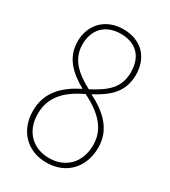

<svg xmlns="http://www.w3.org/2000/svg" viewBox="-181 -813 808 913"><g transform="rotate(30 223.5 -356.5)"><path d="M224 -723C127 -723 63 -657 63 -565C63 -475 120 -423 196 -380C111 -337 44 -278 44 -172C44 -64 116 10 221 10C331 10 401 -67 401 -175C401 -273 336 -333 246 -379C325 -421 383 -469 383 -564C383 -660 322 -723 224 -723ZM224 -698C306 -698 356 -650 356 -563C356 -476 304 -436 223 -393C141 -436 90 -485 90 -564C90 -647 142 -698 224 -698ZM71 -171C71 -272 138 -326 221 -366L239 -357C335 -305 374 -246 374 -173C374 -80 315 -15 222 -15C133 -15 71 -75 71 -171Z"/></g></svg>

Font: Noto Sans Gujarati UI Condensed Thin
Style: Regular
Weight: 100
Width: 3
Designer: Jelle Bosma - Monotype Design Team, Universal Thirst
Foundry: Monotype Imaging Inc.
Version: Version 2.106